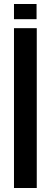

<svg xmlns="http://www.w3.org/2000/svg" viewBox="-20 -941 254 961"><path d="M50 0V-800H164V0ZM50 -845V-921H163V-845Z"/></svg>

Font: Big Shoulders Text
Style: Bold
Weight: 700
Designer: Patric King
Foundry: XO Type Co
Version: Version 1.000; ttfautohint (v1.8.2)